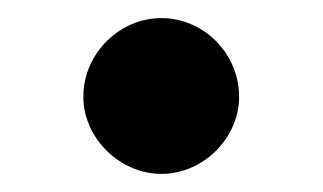

<svg xmlns="http://www.w3.org/2000/svg" viewBox="-20 -192 357 212"><path d="M158 0C205 0 244 -40 244 -85C244 -133 205 -172 158 -172C112 -172 72 -133 72 -85C72 -40 112 0 158 0Z"/></svg>

Font: Mluvka Medium
Style: Regular
Weight: 500
Designer: Modified by Jiří Krblich, Original typeface by Gumpita Rahayu
Foundry: Gumpita Rahayu & Jiří Krblich
Version: Version 2.000;Glyphs 3.1.1 (3134)